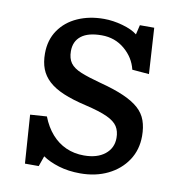

<svg xmlns="http://www.w3.org/2000/svg" viewBox="-67 -595 634 672"><g transform="rotate(10 250.0 -259.5)"><path d="M65 14 53 -158 112 -162Q126 -126 148 -101Q170 -76 199 -63Q228 -50 263 -50Q310 -50 337.5 -72Q365 -94 365 -130Q365 -154 354.5 -170.5Q344 -187 317 -199.5Q290 -212 239 -224Q191 -235 158 -249Q125 -263 105 -281.5Q85 -300 76 -323.5Q67 -347 67 -378Q67 -426 91 -461Q115 -496 156.5 -514.5Q198 -533 250 -533Q282 -533 316 -523.5Q350 -514 369 -499L377 -533H428L438 -370L378 -375Q368 -417 333.5 -446Q299 -475 252 -475Q204 -475 179.5 -456Q155 -437 155 -402Q155 -376 166.5 -360Q178 -344 205 -333Q232 -322 277 -310Q327 -297 361 -282Q395 -267 415 -249Q435 -231 443.5 -207Q452 -183 452 -152Q452 -103 427 -65.5Q402 -28 359 -7Q316 14 261 14Q219 14 184.5 3.5Q150 -7 127 -23L114 14Z"/></g></svg>

Font: Literata Variable Black
Style: Regular
Weight: 900
Designer: Latin by Veronika Burian and Jose Scaglione. Greek by Irene Vlachou. Cyrillic by Vera Evstafieva.
Foundry: TypeTogether
Version: Version 3.021